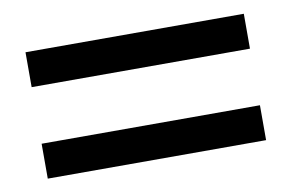

<svg xmlns="http://www.w3.org/2000/svg" viewBox="-42 -476 609 401"><g transform="rotate(-10 262.0 -275.0)"><path d="M494 -409V-335H31V-409ZM494 -215V-141H31V-215Z"/></g></svg>

Font: ArsenalBold
Style: Bold
Weight: 700
Designer: Andrij Shevchenko
Foundry: Stairsfor.com
Version: Version 1.000